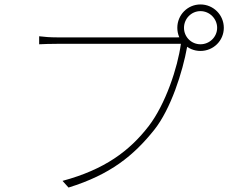

<svg xmlns="http://www.w3.org/2000/svg" viewBox="-20 -828 1040 863"><path d="M807 -703C807 -744 840 -778 881 -778C922 -778 956 -744 956 -703C956 -662 922 -629 881 -629C840 -629 807 -662 807 -703ZM777 -703C777 -645 823 -599 881 -599C939 -599 986 -645 986 -703C986 -761 939 -808 881 -808C823 -808 777 -761 777 -703ZM829 -648 806 -663C795 -660 788 -660 777 -660C742 -660 276 -660 237 -660C204 -660 181 -662 156 -665V-629C181 -630 202 -631 236 -631C276 -631 738 -631 793 -631C779 -525 724 -360 649 -262C562 -149 450 -66 261 -15L288 15C476 -43 581 -129 673 -244C748 -338 801 -505 821 -617C824 -635 825 -639 829 -648Z"/></svg>

Font: Source Han Sans JP VF
Style: Regular
Weight: 250
Designer: Ryoko NISHIZUKA 西塚涼子 (kana, bopomofo & ideographs); Paul D. Hunt (Latin, Greek & Cyrillic); Sandoll Communications 산돌커뮤니
Foundry: Adobe
Version: Version 2.004;hotconv 1.0.118;makeotfexe 2.5.65603